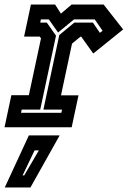

<svg xmlns="http://www.w3.org/2000/svg" viewBox="-30 -560 562 845"><path d="M-10 0 20 -141H97L150.5 -391.5L144.5 -399H76L106 -540H212.5L238 -500L285 -540H426L512 -430.5L380.5 -324.5L327.5 -398.5H324L287 -368L238.5 -140.5H315.5L285.5 0ZM62.5 -63.5H240L243 -77.5H161L231 -406L297 -460.5H379L409.5 -415.5L421.5 -424.5L387 -474.5H295.5L225.5 -417L185 -474.5H150L147 -460.5H176L216.5 -403L147 -77.5H65.5ZM-9 265 97 36H232.5L104 265ZM69.5 212H76.5L141 102H122Z"/></svg>

Font: Tourney Condensed Regular
Style: Bold Italic
Weight: 700
Width: 3
Italic angle: -12°
Designer: Tyler Finck
Foundry: Etcetera Type Co
Version: Version 1.010; ttfautohint (v1.8.3)